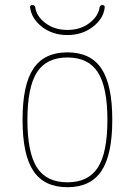

<svg xmlns="http://www.w3.org/2000/svg" viewBox="-20 -740 540 769"><path d="M372.1 -450.2Q334 -509.8 250 -509.8Q166 -509.8 127.9 -450.2Q89.8 -390.6 89.8 -259.8Q89.8 -128.9 127.9 -69.3Q166 -9.8 250 -9.8Q334 -9.8 372.1 -69.3Q410.2 -128.9 410.2 -259.8Q410.2 -390.6 372.1 -450.2ZM386.2 -55.2Q342.8 9.8 250 9.8Q157.2 9.8 113.8 -55.2Q70.3 -120.1 70.3 -260.3Q70.3 -400.4 113.8 -465.3Q157.2 -530.3 250 -530.3Q342.8 -530.3 386.2 -465.3Q429.7 -400.4 429.7 -260.3Q429.7 -120.1 386.2 -55.2ZM250 -599.6Q190.4 -599.6 148.4 -632.3Q106.4 -665 100.6 -710Q98.6 -719.7 110.4 -719.7Q119.1 -719.7 121.1 -710.9Q126 -674.8 162.1 -647.5Q198.2 -620.1 250 -620.1Q301.8 -620.1 337.9 -647.5Q374 -674.8 378.9 -710.9Q380.9 -719.7 389.6 -719.7Q400.4 -719.7 399.4 -710Q394.5 -665 351.6 -632.3Q308.6 -599.6 250 -599.6Z"/></svg>

Font: Rounded Mgen+ 1mn thin
Style: Regular
Weight: 100
Designer: [Source Han Sans]
Ryoko NISHIZUKA  (kana & ideographs); Paul D. Hunt (Latin, Greek & Cyrillic); Wenlong ZHANG  (bopomofo
Version: Version 1.059.20150602